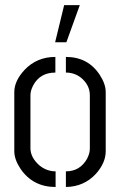

<svg xmlns="http://www.w3.org/2000/svg" viewBox="-20 -746 479 767"><path d="M200.2 -577.1 236.3 -725.6H298.8L245.1 -577.1ZM37.1 -141.6V-377.9Q37.1 -422.9 78.1 -466.8Q127 -518.6 201.2 -518.6V-456.1Q139.6 -456.1 112.3 -404.3Q101.6 -383.8 101.6 -365.2V-154.3Q101.6 -117.2 136.7 -85.9Q166 -61.5 202.1 -61.5V1Q111.3 1 61.5 -72.3Q37.1 -109.4 37.1 -141.6ZM243.2 1V-61.5Q299.8 -61.5 328.1 -112.3Q338.9 -133.8 338.9 -152.3V-365.2Q338.9 -406.2 303.7 -435.5Q277.3 -456.1 243.2 -456.1V-518.6Q332 -518.6 378.9 -446.3Q402.3 -410.2 402.3 -377.9V-141.6Q402.3 -95.7 363.3 -51.8Q315.4 0 243.2 1Z"/></svg>

Font: Post No Bills Colombo Medium
Style: Regular
Weight: 500
Designer: Kosala Senevirathne, Siva Puranthara, Lasantha Premarathna, Tharique Azeez
Foundry: Mooniak
Version: Version 1.220 ; ttfautohint (v1.6)